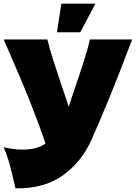

<svg xmlns="http://www.w3.org/2000/svg" viewBox="-20 -760 738 1042"><path d="M698 -546 675 -488Q580 -235 476 0Q422 120 320 192.5Q218 265 64 262Q45 179 32.5 132.5Q20 86 0 39Q55 52 103 52Q181 52 227 19Q191 -88 142 -211Q93 -334 0 -546H237Q249 -496 270 -430Q291 -364 312 -303Q318 -284 331.5 -245.5Q345 -207 353 -181L379 -260Q454 -477 468 -546ZM416 -585H289L313 -740H498Z"/></svg>

Font: Dela Gothic One
Style: Regular
Weight: 400
Designer: aratakana
Foundry: aratakana
Version: Version 1.004